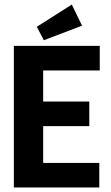

<svg xmlns="http://www.w3.org/2000/svg" viewBox="-20 -825 490 845"><path d="M41 0V-623H419V-515H170V-378H373V-270H170V-108H417V0ZM173 -648 142 -707 296 -805 341 -712Z"/></svg>

Font: Inconsolata SemiCondensed Black
Style: Regular
Weight: 900
Width: 4
Monospace: yes
Designer: Raph Levien, Cyreal, Brenton Simpson
Foundry: Raph Levien, Cyreal, Google
Version: Version 3.001; ttfautohint (v1.8.2.53-6de2)